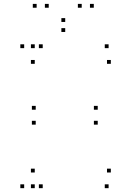

<svg xmlns="http://www.w3.org/2000/svg" viewBox="-20 -971 660 1001"><path d="M202.7 -720V-740H182.7V-720ZM106 -720V-740H86V-720ZM106 10V-10H86V10ZM202.7 10V-10H182.7V10ZM161.2 -71.7V-91.7H141.2V-71.7ZM161.2 10V-10H141.2V10ZM546.2 10V-10H526.2V10ZM557.8 -71.7V-91.7H537.8V-71.7ZM166.2 -399V-419H146.2V-399ZM166.2 -321.2V-341.2H146.2V-321.2ZM489.5 -321.2V-341.2H469.5V-321.2ZM489.5 -399V-419H469.5V-399ZM546.2 -720V-740H526.2V-720ZM161.2 -720V-740H141.2V-720ZM161.2 -638.3V-658.3H141.2V-638.3ZM557.8 -638.3V-658.3H537.8V-638.3ZM320 -804.3V-824.3H300V-804.3ZM469 -930.7V-950.7H449V-930.7ZM406 -930.7V-950.7H386V-930.7ZM320 -856.5V-876.5H300V-856.5ZM234 -930.7V-950.7H214V-930.7ZM171 -930.7V-950.7H151V-930.7Z"/></svg>

Font: Monaspace Argon Dots Var
Style: Regular
Weight: 400
Designer: Riley Cran and the Lettermatic Team
Version: Version 1.100 (Monaspace Argon Dots)